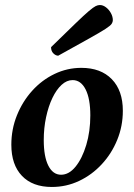

<svg xmlns="http://www.w3.org/2000/svg" viewBox="-20 -732 533 764"><path d="M186.4 12Q109.5 12 67.3 -32.3Q25.1 -76.5 25.1 -156Q25.1 -217.9 47.4 -273.1Q69.7 -328.4 108.1 -370.9Q146.5 -413.5 196.9 -437.7Q247.4 -462 303.7 -462Q381.1 -462 424.9 -416.9Q468.8 -371.7 468.8 -291.3Q468.8 -230 446.4 -175.3Q424.1 -120.6 384.9 -78.4Q345.7 -36.1 294.7 -12Q243.7 12 186.4 12ZM223 -36.7Q254.5 -36.7 280.7 -68.9Q306.9 -101.1 323.2 -155Q339.4 -208.9 339.4 -272.8Q339.4 -339.2 320.6 -376.3Q301.7 -413.3 268.9 -413.3Q245.7 -413.3 225.1 -394.4Q204.5 -375.5 188.6 -342.3Q172.6 -309 163.4 -265.7Q154.1 -222.5 154.1 -174.6Q154.1 -108.7 172.4 -72.7Q190.7 -36.7 223 -36.7ZM211.7 -510.4Q201.8 -510.4 192.5 -519.5Q183.2 -528.5 183.2 -544.4Q245.1 -604.9 280.3 -638.8Q315.5 -672.8 333.8 -688.2Q352 -703.5 360.7 -707.7Q369.4 -712 377.3 -712Q389.8 -712 401.7 -702.9Q413.7 -693.8 421.3 -679.9Q429 -666 429 -651.5Q429 -644.5 424.3 -637.2Q419.6 -630 399.8 -617Q379.9 -604.1 335.4 -579.2Q290.9 -554.3 211.7 -510.4Z"/></svg>

Font: Petrona
Style: Italic
Weight: 400
Italic angle: -9°
Designer: Ringo R. Seeber
Foundry: Ringo R. Seeber
Version: Version 2.001; ttfautohint (v1.8.3)